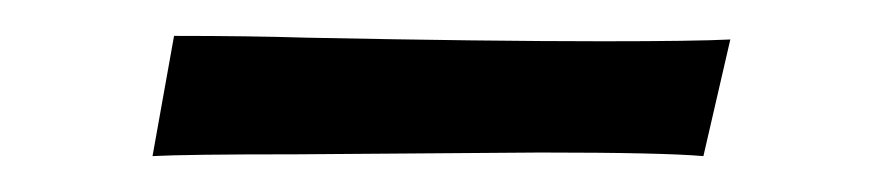

<svg xmlns="http://www.w3.org/2000/svg" viewBox="-20 -279 490 107"><path d="M77 -259Q119 -259 151 -258Q251 -256 316 -256Q367 -256 387 -257L372 -192Q349 -194 281 -194L145 -193Q83 -193 65 -192Z"/></svg>

Font: Charmonman
Style: Bold
Weight: 700
Designer: Ekaluck Peanpanawate
Foundry: Cadson Demak Co.,Ltd.
Version: Version 1.000; ttfautohint (v1.6)